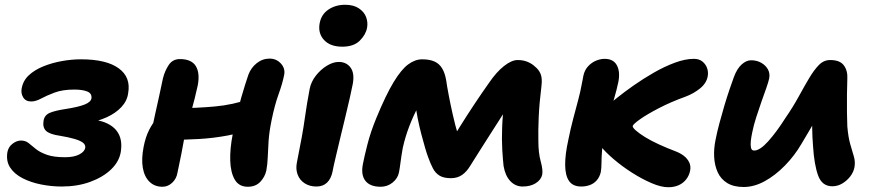

<svg xmlns="http://www.w3.org/2000/svg" viewBox="-20 -773 3665 806"><path d="M239 10Q196 10 153 1.5Q110 -7 75.5 -24.5Q41 -42 23 -69Q5 -96 11 -134Q15 -156 32.5 -169.5Q50 -183 68 -183Q87 -183 100 -172.5Q113 -162 130 -148Q147 -134 176 -123.5Q205 -113 253 -113Q291 -113 313.5 -125Q336 -137 338 -154Q339 -166 327.5 -174.5Q316 -183 292 -190Q268 -197 232 -203Q189 -209 173.5 -223.5Q158 -238 163 -267Q167 -290 189.5 -299.5Q212 -309 259 -316Q310 -324 336 -334.5Q362 -345 364 -361Q366 -381 346 -389Q326 -397 292 -397Q243 -397 209.5 -384.5Q176 -372 153 -359.5Q130 -347 111 -347Q88 -347 77.5 -364Q67 -381 71 -402Q77 -435 101.5 -457.5Q126 -480 162 -494.5Q198 -509 239 -516.5Q280 -524 320 -524Q426 -524 478 -486.5Q530 -449 518 -382Q514 -350 490 -324Q466 -298 427.5 -280.5Q389 -263 339 -255V-274Q393 -272 428.5 -255.5Q464 -239 479 -209Q494 -179 487 -135Q480 -94 446 -61.5Q412 -29 358.5 -9.5Q305 10 239 10Z M662 11Q629 11 607.5 -10Q586 -31 579.5 -68.5Q573 -106 583 -157Q591 -198 606 -227.5Q621 -257 638.5 -275.5Q656 -294 671 -304Q683 -312 699 -315.5Q715 -319 731 -319Q804 -319 881.5 -326Q959 -333 1029 -358L1052 -238Q998 -216 937.5 -204.5Q877 -193 815.5 -189.5Q754 -186 696 -186L614 -213Q622 -252 631 -292.5Q640 -333 648.5 -371.5Q657 -410 664 -444Q672 -476 688.5 -500.5Q705 -525 735 -525Q784 -525 802 -495.5Q820 -466 810 -414Q805 -390 797.5 -360.5Q790 -331 781.5 -300Q773 -269 765.5 -241.5Q758 -214 754 -195Q748 -160 741 -125.5Q734 -91 725 -48Q721 -23 703 -6Q685 11 662 11ZM1020 11Q983 11 965.5 -19Q948 -49 946.5 -99Q945 -149 957 -210Q976 -306 993.5 -366Q1011 -426 1023 -460Q1034 -489 1058 -508Q1082 -527 1112 -527Q1140 -527 1159 -506.5Q1178 -486 1173 -459Q1166 -423 1149.5 -377.5Q1133 -332 1120 -268Q1110 -219 1107.5 -181Q1105 -143 1104 -113.5Q1103 -84 1098 -57Q1092 -30 1072.5 -9.5Q1053 11 1020 11Z M1308 10Q1280 10 1259 -3.5Q1238 -17 1229.5 -40Q1221 -63 1226 -89Q1239 -154 1247 -198.5Q1255 -243 1259.5 -276Q1264 -309 1269 -338.5Q1274 -368 1280 -400Q1286 -430 1306 -455.5Q1326 -481 1352 -497Q1378 -513 1402 -513Q1434 -513 1451.5 -489.5Q1469 -466 1461 -421Q1457 -401 1449 -364.5Q1441 -328 1430 -283.5Q1419 -239 1408.5 -194.5Q1398 -150 1389 -112.5Q1380 -75 1376 -53Q1370 -23 1353 -6.5Q1336 10 1308 10ZM1417 -577Q1366 -577 1340 -605.5Q1314 -634 1322 -676Q1329 -713 1359 -733Q1389 -753 1429 -753Q1464 -753 1486.5 -738Q1509 -723 1517 -701Q1525 -679 1521 -657Q1516 -628 1490.5 -602.5Q1465 -577 1417 -577Z M1578 11Q1533 11 1513.5 -14.5Q1494 -40 1504 -87Q1509 -114 1522.5 -167Q1536 -220 1560 -278Q1600 -375 1632.5 -428.5Q1665 -482 1694 -503Q1723 -524 1752 -524Q1783 -524 1803.5 -515Q1824 -506 1836 -486Q1848 -466 1853 -436Q1856 -414 1863.5 -374.5Q1871 -335 1881 -290.5Q1891 -246 1903 -206Q1915 -166 1927 -144L1846 -134Q1878 -189 1909.5 -239.5Q1941 -290 1972 -336.5Q2003 -383 2032 -424Q2064 -471 2096 -496Q2128 -521 2153 -521Q2177 -521 2195.5 -513Q2214 -505 2224 -495Q2242 -481 2249.5 -462.5Q2257 -444 2253 -412Q2244 -340 2241.5 -282Q2239 -224 2240 -181Q2240 -131 2250 -95Q2260 -59 2256 -39Q2251 -18 2229 -4Q2207 10 2174 10Q2144 10 2122.5 -12.5Q2101 -35 2094 -76Q2091 -103 2088.5 -143.5Q2086 -184 2088 -240Q2090 -296 2100 -369L2147 -380Q2125 -345 2099 -305Q2073 -265 2047.5 -224.5Q2022 -184 1997.5 -146Q1973 -108 1954 -77Q1939 -52 1919.5 -38.5Q1900 -25 1873 -25Q1843 -25 1825.5 -35.5Q1808 -46 1797.5 -66Q1787 -86 1777 -114Q1772 -127 1764.5 -152.5Q1757 -178 1748.5 -210.5Q1740 -243 1733.5 -276Q1727 -309 1724 -337.5Q1721 -366 1722 -384L1775 -387Q1756 -363 1735.5 -325Q1715 -287 1698 -242.5Q1681 -198 1671 -153Q1665 -120 1661.5 -92.5Q1658 -65 1655 -50Q1650 -24 1628 -6.5Q1606 11 1578 11Z M2785 13Q2755 13 2714.5 -4.5Q2674 -22 2632.5 -48.5Q2591 -75 2556 -105Q2521 -135 2502 -159Q2487 -178 2479.5 -200Q2472 -222 2477 -245Q2481 -264 2492.5 -284.5Q2504 -305 2526 -325Q2540 -338 2570.5 -362.5Q2601 -387 2641 -415Q2681 -443 2725.5 -468.5Q2770 -494 2813.5 -510Q2857 -526 2893 -526Q2915 -526 2929 -514.5Q2943 -503 2948.5 -486.5Q2954 -470 2951 -453Q2946 -424 2919 -402Q2892 -380 2857 -367Q2796 -345 2746 -319Q2696 -293 2667 -272.5Q2638 -252 2636 -244Q2635 -238 2649 -225.5Q2663 -213 2688 -197.5Q2713 -182 2747 -166.5Q2781 -151 2818 -137Q2836 -130 2850.5 -119Q2865 -108 2873 -92Q2881 -76 2877 -56Q2873 -36 2860.5 -20Q2848 -4 2829 4.5Q2810 13 2785 13ZM2420 10Q2385 10 2369 -13Q2353 -36 2352.5 -80Q2352 -124 2366 -187Q2375 -232 2386 -273.5Q2397 -315 2407 -352.5Q2417 -390 2422 -419Q2424 -427 2425.5 -436.5Q2427 -446 2429 -455Q2434 -479 2449 -495Q2464 -511 2482.5 -518.5Q2501 -526 2518 -526Q2555 -526 2569.5 -499Q2584 -472 2576 -430Q2569 -396 2558 -359Q2547 -322 2536.5 -287.5Q2526 -253 2520 -225Q2510 -176 2507.5 -143.5Q2505 -111 2505 -89Q2505 -67 2502 -50Q2497 -30 2485.5 -16.5Q2474 -3 2457 3.5Q2440 10 2420 10Z M3102 12Q3060 12 3033 -4.5Q3006 -21 2993 -49.5Q2980 -78 2978 -113.5Q2976 -149 2984 -187Q2990 -218 3000 -255.5Q3010 -293 3021 -330Q3032 -367 3043 -399Q3054 -431 3061 -450Q3074 -485 3093.5 -502.5Q3113 -520 3133 -520Q3157 -520 3175.5 -509.5Q3194 -499 3203.5 -482Q3213 -465 3209 -444Q3206 -429 3196.5 -402.5Q3187 -376 3176 -344.5Q3165 -313 3154.5 -280.5Q3144 -248 3138 -218Q3134 -200 3132 -182.5Q3130 -165 3132.5 -153Q3135 -141 3146 -141Q3170 -141 3205 -180Q3240 -219 3278 -279Q3309 -324 3332.5 -367Q3356 -410 3376.5 -444.5Q3397 -479 3417.5 -500Q3438 -521 3465 -521Q3506 -521 3522.5 -498.5Q3539 -476 3537 -442Q3536 -415 3535.5 -376.5Q3535 -338 3535.5 -300.5Q3536 -263 3537 -242Q3541 -196 3549.5 -167Q3558 -138 3564.5 -116Q3571 -94 3567 -71Q3563 -50 3549 -32Q3535 -14 3515.5 -2.5Q3496 9 3474 9Q3431 9 3414.5 -36Q3398 -81 3393 -160Q3390 -197 3389.5 -235Q3389 -273 3390 -310Q3391 -347 3393 -379L3447 -352Q3435 -328 3412 -285.5Q3389 -243 3345 -170Q3316 -120 3275.5 -78.5Q3235 -37 3190.5 -12.5Q3146 12 3102 12Z"/></svg>

Font: Shantell Sans Light
Style: Bold Italic
Weight: 700
Italic angle: -11°
Version: Version 1.011;[c5ecc13dd]